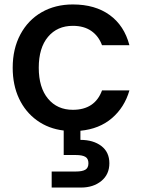

<svg xmlns="http://www.w3.org/2000/svg" viewBox="-20 -580 640 862"><path d="M307 -87Q406 -87 438 -174H561Q539 -98 482.5 -49.5Q426 -1 341 7V48Q399 48 435 75.5Q471 103 471 153Q471 203 435 232.5Q399 262 344 262H212V190H321Q349 190 363 182Q377 174 377 153Q377 132 363 124Q349 116 321 116H266V6Q198 -2 146 -39.5Q94 -77 65.5 -137.5Q37 -198 37 -276Q37 -361 71.5 -425.5Q106 -490 167 -525Q228 -560 307 -560Q407 -560 472.5 -512.5Q538 -465 561 -377H438Q423 -418 390 -441Q357 -464 307 -464Q237 -464 195.5 -414.5Q154 -365 154 -276Q154 -187 195.5 -137Q237 -87 307 -87Z"/></svg>

Font: Fz Poppins Med
Style: Regular
Weight: 500
Designer: Ninad Kale (Devanagari), Jonny Pinhorn (Latin)
Foundry: Indian Type Foundry
Version: Vit hóa bi Vntype.Com & FontZin.Com